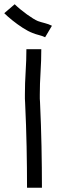

<svg xmlns="http://www.w3.org/2000/svg" viewBox="-21 -881 296 902"><path d="M106 1Q106 -91 104 -191.5Q102 -292 97 -398Q96 -407 96 -417Q96 -427 96 -436Q96 -490 99.5 -544.5Q103 -599 103 -650H173Q173 -597 169.5 -542Q166 -487 166 -436Q166 -426 166 -417.5Q166 -409 167 -401Q172 -295 174 -193Q176 -91 176 1ZM191 -706Q179 -712 163 -716Q147 -720 132 -726Q111 -734 85.5 -750.5Q60 -767 37 -785.5Q14 -804 -1 -819L48 -861Q74 -836 106 -813Q138 -790 157 -782Q171 -777 189 -772.5Q207 -768 223 -760Z"/></svg>

Font: Syne Tactile
Style: Regular
Weight: 400
Designer: Lucas Descroix
Foundry: Bonjour Monde
Version: Version 2.100; ttfautohint (v1.8.3)